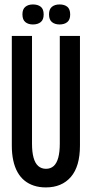

<svg xmlns="http://www.w3.org/2000/svg" viewBox="-20 -819 406 850"><path d="M183 10.7Q153.7 10.7 130 2.8Q106.3 -5 88.2 -19.8Q70 -34.7 57.5 -57Q45 -79.3 38.7 -108.7Q32.3 -138 32.3 -174.3V-660H121.7V-183Q121.7 -146.3 128.5 -121.3Q135.3 -96.3 149.3 -84Q163.3 -71.7 183.7 -71.7Q204 -71.7 217.7 -84Q231.3 -96.3 238 -121.3Q244.7 -146.3 244.7 -183V-660H334V-174.3Q334 -82.3 293.8 -35.8Q253.7 10.7 183 10.7ZM243.7 -710.7Q223 -710.7 210 -721.2Q197 -731.7 197 -755.3Q197 -778.3 209.8 -788.8Q222.7 -799.3 243.7 -799.3Q265.7 -799.3 278.2 -788.8Q290.7 -778.3 290.7 -754.7Q290.7 -731.7 277.8 -721.2Q265 -710.7 243.7 -710.7ZM125.7 -710.7Q105 -710.7 92.2 -721.2Q79.3 -731.7 79.3 -755.7Q79.3 -778.3 92.2 -788.8Q105 -799.3 125.7 -799.3Q147.3 -799.3 160.3 -789.2Q173.3 -779 173.3 -755Q173.3 -731.7 160.3 -721.2Q147.3 -710.7 125.7 -710.7Z"/></svg>

Font: Bricolage Grotesque 96pt ExtraBold Condensed
Style: Regular
Weight: 800
Width: 3
Version: Version 1.001;gftools[0.9.33.dev8+g029e19f]